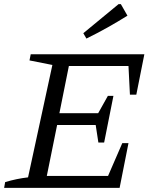

<svg xmlns="http://www.w3.org/2000/svg" viewBox="-31 -911 738 931"><path d="M-11 0 -6 -28Q51 -45 105 -51L223 -596L112 -618L118 -648H669L630 -452H599L592 -591H303L257 -362H445L492 -446H519L474 -220H446L433 -305H246L196 -58H493L562 -217H592L549 0ZM388 -724 373 -750 544 -891H555L587 -835Q539 -805 490 -777.5Q441 -750 388 -724Z"/></svg>

Font: Piazzolla
Style: Italic
Weight: 400
Italic angle: -11.3°
Designer: Juan Pablo del Peral
Foundry: Huerta Tipografica
Version: Version 1.330